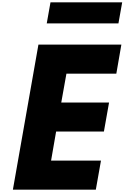

<svg xmlns="http://www.w3.org/2000/svg" viewBox="-20 -1619 1063 1639"><path d="M411 -1599 379 -1419H991L1023 -1599ZM1016 -1238H308L90 0H798L842 -248H416L459 -496H867L911 -744H503L547 -990H973Z"/></svg>

Font: Hussar Dziwak
Style: Kur
Weight: 400
Version: Version 1.022